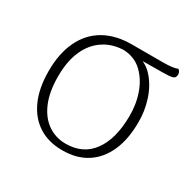

<svg xmlns="http://www.w3.org/2000/svg" viewBox="-122 -640 788 780"><g transform="rotate(30 272.5 -249.5)"><path d="M259 12Q195 12 148.5 -17.5Q102 -47 76.5 -103.5Q51 -160 51 -240Q51 -322 79 -381Q107 -440 160.5 -471Q214 -502 290 -502H432Q457 -502 475 -504Q493 -506 503 -511Q506 -509 510 -503.5Q514 -498 514 -490Q514 -473 499.5 -469.5Q485 -466 456 -466L338 -465L280 -466Q224 -466 182 -439Q140 -412 117.5 -362Q95 -312 95 -240Q95 -168 116 -118.5Q137 -69 174 -43.5Q211 -18 258 -18Q339 -18 382.5 -77.5Q426 -137 427 -242Q428 -299 410.5 -349Q393 -399 358.5 -431.5Q324 -464 271 -466L329 -475Q376 -467 408 -430Q440 -393 456 -342Q472 -291 471 -240Q471 -162 446 -105.5Q421 -49 374 -18.5Q327 12 259 12Z"/></g></svg>

Font: Arima ExtraLight
Style: Regular
Weight: 250
Designer: Joana Correia and Natanael Gama
Foundry: NDISCOVER
Version: Version 1.101;gftools[0.9.23]